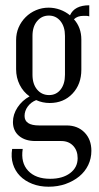

<svg xmlns="http://www.w3.org/2000/svg" viewBox="-20 -532 374 727"><path d="M164 175Q130 175 102 164Q74 153 55.5 134Q37 115 29 89Q21 63 26 32H66Q58 84 86.5 114.5Q115 145 170 145Q217 145 245.5 123.5Q274 102 274 67Q274 38 257 20Q240 2 212 2H114Q75 2 52 -17.5Q29 -37 29 -70Q29 -99 46.5 -125.5Q64 -152 92 -167Q68 -184 54.5 -211Q41 -238 41 -270V-380Q41 -406 50.5 -428Q60 -450 77 -467Q94 -484 116.5 -493.5Q139 -503 164 -503Q186 -503 207 -495.5Q228 -488 245 -474Q262 -512 318 -512V-470Q312 -472 306.5 -472Q301 -472 296 -472Q273 -472 260 -459Q288 -428 288 -382V-268Q288 -213 254.5 -177.5Q221 -142 168 -142Q141 -142 117 -153Q97 -145 85 -128.5Q73 -112 73 -93Q73 -57 128 -57H232Q274 -57 300 -30.5Q326 -4 326 39Q326 68 314 93Q302 118 280 136Q258 154 228.5 164.5Q199 175 164 175ZM103 -249Q103 -214 120.5 -193Q138 -172 166 -172Q193 -172 209.5 -193Q226 -214 226 -249V-396Q226 -431 209 -452Q192 -473 165 -473Q138 -473 120.5 -452Q103 -431 103 -396Z"/></svg>

Font: Moniqa Paragraph
Style: Regular
Weight: 400
Designer: Rajesh Rajput
Foundry: Rajesh Rajput
Version: Version 1.000